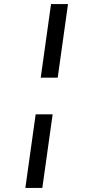

<svg xmlns="http://www.w3.org/2000/svg" viewBox="-20 -827 437 949"><path d="M232.3 -807H316.2L265.2 -443H181.3ZM156.3 -262H240.2L189.2 102H105.3Z"/></svg>

Font: Fira Sans Variable
Style: Italic
Weight: 397
Italic angle: -8°
Designer: Carrois Corporate & Edenspiekermann AG
Foundry: Carrois Corporate GbR & Edenspiekermann AG
Version: Version 4.202